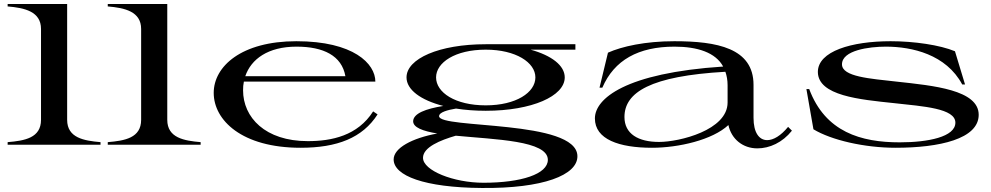

<svg xmlns="http://www.w3.org/2000/svg" viewBox="-20 -720 4928 955"><path d="M18 -13V0H480V-13C398 -20 314 -34 314 -124V-700H18V-688C102 -681 184 -663 184 -576V-124C184 -34 103 -20 18 -13Z M516 -13V0H978V-13C896 -20 812 -34 812 -124V-700H516V-688C600 -681 682 -663 682 -576V-124C682 -34 601 -20 516 -13Z M1475 15C1657 15 1783 -34 1858 -151L1836 -166C1759 -45 1630 -18 1511 -18C1299 -18 1189 -136 1189 -271C1189 -286 1190 -300 1193 -314H1847C1847 -403 1739 -515 1454 -515C1181 -515 1043 -390 1043 -258C1043 -122 1183 15 1475 15ZM1200 -341C1229 -426 1313 -488 1455 -488C1589 -488 1680 -443 1698 -341Z M2396 -169C2626 -169 2789 -242 2789 -335C2789 -394 2724 -444 2619 -473H2842V-500H2398H2396C2164 -500 2002 -428 2002 -335C2002 -274 2072 -222 2185 -193C2098 -179 2037 -156 2035 -118C2034 -86 2083 -68 2155 -56C2030 -33 1938 16 1938 73C1938 154 2091 213 2376 215C2681 218 2854 151 2852 56C2849 -126 2164 -78 2164 -142C2164 -162 2207 -173 2248 -180C2293 -173 2342 -169 2396 -169ZM2396 -196C2244 -196 2149 -260 2149 -335C2149 -409 2244 -473 2396 -473C2546 -473 2643 -409 2643 -335C2643 -260 2547 -196 2396 -196ZM2084 65C2084 12 2171 -23 2247 -45C2443 -26 2705 -21 2705 75C2705 146 2572 189 2385 189C2235 189 2084 128 2084 65Z M3223 15C3355 15 3524 -24 3603 -98C3618 -28 3675 18 3747 18C3808 18 3872 -11 3919 -70L3900 -89C3864 -45 3827 -23 3796 -23C3756 -23 3728 -60 3728 -134V-298C3728 -481 3546 -515 3334 -515C3189 -515 3073 -489 3004 -458L2962 -284H2976C3035 -421 3155 -488 3335 -488C3449 -488 3539 -459 3577 -389C3089 -357 2939 -229 2939 -131C2939 -27 3059 15 3223 15ZM3258 -14C3155 -14 3086 -54 3086 -138C3086 -261 3216 -342 3588 -363C3595 -343 3599 -321 3599 -296V-210C3599 -73 3360 -14 3258 -14Z M4434 15C4653 15 4848 -29 4848 -149C4848 -273 4623 -294 4440 -314C4308 -329 4168 -338 4168 -400C4168 -470 4303 -488 4386 -488C4517 -488 4686 -449 4766 -300H4780L4730 -465C4656 -496 4527 -515 4410 -515C4215 -515 4048 -465 4048 -362C4049 -244 4255 -225 4427 -207C4573 -191 4732 -181 4732 -110C4732 -39 4596 -12 4455 -12C4263 -12 4085 -63 4005 -277H3991L4026 -77C4115 -23 4280 15 4434 15Z"/></svg>

Font: Sprat Extended Medium
Style: Regular
Weight: 500
Width: 9
Designer: Ethan Nakache
Foundry: Collletttivo
Version: Version 2.000;Glyphs 3.2 (3217)